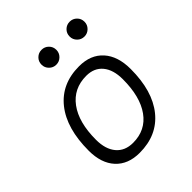

<svg xmlns="http://www.w3.org/2000/svg" viewBox="-202 -852 990 990"><g transform="rotate(-45 293.0 -357.0)"><path d="M245.1 9.8Q161.1 9.8 114 -41.5Q66.9 -92.8 66.9 -184.1Q66.9 -346.2 139.2 -436.8Q211.4 -527.3 339.8 -527.3Q423.8 -527.3 470.9 -474.9Q518.1 -422.4 518.1 -328.6Q518.1 -168.9 445.8 -79.6Q373.5 9.8 245.1 9.8ZM257.8 -50.8Q349.6 -50.8 400.9 -122.1Q452.1 -193.4 452.1 -320.3Q452.1 -389.2 420.4 -427.7Q388.7 -466.3 331.1 -466.3Q238.3 -466.3 185.8 -395.3Q133.3 -324.2 133.3 -197.3Q133.3 -128.4 166 -89.6Q198.7 -50.8 257.8 -50.8ZM262.7 -615.7Q240.2 -615.7 224.4 -631.6Q208.5 -647.5 208.5 -669.9Q208.5 -692.9 224.4 -708.5Q240.2 -724.1 262.7 -724.1Q285.2 -724.1 301 -708.5Q316.9 -692.9 316.9 -669.9Q316.9 -647.5 301 -631.6Q285.2 -615.7 262.7 -615.7ZM467.8 -615.7Q445.3 -615.7 429.4 -631.6Q413.6 -647.5 413.6 -669.9Q413.6 -692.9 429.4 -708.5Q445.3 -724.1 467.8 -724.1Q490.2 -724.1 506.1 -708.5Q522 -692.9 522 -669.9Q522 -647.5 506.1 -631.6Q490.2 -615.7 467.8 -615.7Z"/></g></svg>

Font: Cascadia Code Light
Style: Italic
Weight: 300
Italic angle: -10°
Monospace: yes
Designer: Aaron Bell
Foundry: Saja Typeworks
Version: Version 2404.023; ttfautohint (v1.8.4)